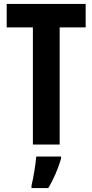

<svg xmlns="http://www.w3.org/2000/svg" viewBox="-20 -734 469 975"><path d="M283 0V-595H415V-714H14V-595H147V0ZM290 72V61H164C161 101 149 173 140 208V221H225C252 177 275 123 290 72Z"/></svg>

Font: Noto Sans Thai Looped ExtraCondensed
Style: Bold
Weight: 700
Width: 2
Designer: Sasikarn Vongin, Ben Mitchell
Foundry: The Fontpad Ltd
Version: Version 1.001